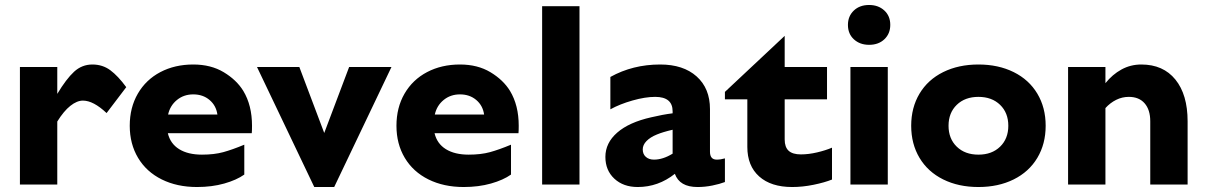

<svg xmlns="http://www.w3.org/2000/svg" viewBox="-20 -741 4839 771"><path d="M60 0V-472H210V-364Q246 -424 277.5 -453Q309 -482 351 -482Q392 -482 423 -459Q454 -436 487 -391L408 -287Q355 -337 313 -337Q289 -337 262.5 -316Q236 -295 210 -253V0Z M756 -482Q827 -482 878.5 -451Q930 -420 957 -376Q992 -318 992 -236Q992 -215 991 -206H654Q664 -164 699.5 -142Q735 -120 791 -120Q840 -120 876.5 -130Q913 -140 961 -160V-40Q930 -18 880.5 -4Q831 10 771 10Q691 10 629.5 -20.5Q568 -51 534.5 -107Q501 -163 501 -236Q501 -309 533.5 -365Q566 -421 624 -451.5Q682 -482 756 -482ZM853 -281Q848 -317 821.5 -339.5Q795 -362 756 -362Q718 -362 690.5 -339.5Q663 -317 655 -281Z M1552 -472 1322 10H1242L1012 -472H1182L1282 -207L1382 -472Z M1827 -482Q1898 -482 1949.5 -451Q2001 -420 2028 -376Q2063 -318 2063 -236Q2063 -215 2062 -206H1725Q1735 -164 1770.5 -142Q1806 -120 1862 -120Q1911 -120 1947.5 -130Q1984 -140 2032 -160V-40Q2001 -18 1951.5 -4Q1902 10 1842 10Q1762 10 1700.5 -20.5Q1639 -51 1605.5 -107Q1572 -163 1572 -236Q1572 -309 1604.5 -365Q1637 -421 1695 -451.5Q1753 -482 1827 -482ZM1924 -281Q1919 -317 1892.5 -339.5Q1866 -362 1827 -362Q1789 -362 1761.5 -339.5Q1734 -317 1726 -281Z M2307 -716V0H2157V-716Z M2690 -43Q2623 10 2541 10Q2483 10 2447 -23.5Q2411 -57 2411 -111Q2411 -167 2458.5 -208.5Q2506 -250 2595 -270Q2641 -281 2681 -286V-294Q2681 -352 2611 -352Q2571 -352 2520 -337.5Q2469 -323 2431 -302V-432Q2521 -482 2631 -482Q2724 -482 2777.5 -434Q2831 -386 2831 -303V-132Q2831 -100 2858 -100Q2874 -100 2891 -105V-10Q2870 -2 2840.5 4Q2811 10 2781 10Q2709 10 2690 -43ZM2606 -100Q2642 -100 2681 -124V-220Q2642 -211 2618 -201Q2591 -190 2576 -174.5Q2561 -159 2561 -141Q2561 -122 2573.5 -111Q2586 -100 2606 -100Z M3131 -342V-181Q3131 -150 3147 -135.5Q3163 -121 3196 -121Q3227 -121 3261 -129Q3295 -137 3321 -148V-20Q3291 -8 3247 1Q3203 10 3161 10Q3076 10 3028.5 -32.5Q2981 -75 2981 -151V-342H2891V-372L3131 -597V-472H3301V-342Z M3470 -721Q3432 -721 3408.5 -698.5Q3385 -676 3385 -641Q3385 -605 3409 -583Q3433 -561 3470 -561Q3508 -561 3531.5 -583.5Q3555 -606 3555 -641Q3555 -677 3531 -699Q3507 -721 3470 -721ZM3545 0H3395V-472H3545Z M4179 -236Q4179 -163 4145.5 -107Q4112 -51 4050.5 -20.5Q3989 10 3909 10Q3829 10 3767.5 -20.5Q3706 -51 3672.5 -107Q3639 -163 3639 -236Q3639 -309 3672.5 -365Q3706 -421 3767.5 -451.5Q3829 -482 3909 -482Q3989 -482 4050.5 -451.5Q4112 -421 4145.5 -365Q4179 -309 4179 -236ZM4029 -236Q4029 -288 3996 -320Q3963 -352 3909 -352Q3855 -352 3822 -320Q3789 -288 3789 -236Q3789 -184 3822 -152Q3855 -120 3909 -120Q3963 -120 3996 -152Q4029 -184 4029 -236Z M4419 -472V-407Q4447 -442 4483.5 -462Q4520 -482 4563 -482Q4651 -482 4700 -421.5Q4749 -361 4749 -254V0H4599V-254Q4599 -300 4576.5 -326Q4554 -352 4513 -352Q4486 -352 4462 -340Q4438 -328 4419 -307V0H4269V-472Z"/></svg>

Font: Madhuban Bold
Style: Regular
Weight: 700
Designer: jaikishan Patel
Foundry: MagicType
Version: Version 1.000